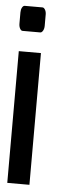

<svg xmlns="http://www.w3.org/2000/svg" viewBox="-57 -613 277 758"><g transform="rotate(5 81.5 -234.0)"><path d="M-4.9 -513.2V-558.1Q-4.9 -569.3 -0.5 -577.1Q3.9 -585 9.8 -585H80.1Q85.9 -585 90.6 -577.1Q95.2 -569.3 95.2 -558.1V-513.2Q95.2 -502 90.6 -493.9Q85.9 -485.8 80.1 -485.8H9.8Q3.9 -485.8 -0.5 -493.9Q-4.9 -502 -4.9 -513.2ZM2 117.2V-404.8H89.8V117.2Z"/></g></svg>

Font: Favorite Color
Style: Regular
Weight: 400
Designer: Bryce Wilner
Version: Version 1.000;PS 1.0;hotconv 16.6.51;makeotf.lib2.5.65220 DE